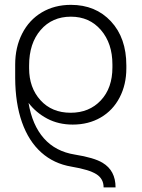

<svg xmlns="http://www.w3.org/2000/svg" viewBox="-20 -558 596 808"><path d="M286.1 -33.7Q226.1 -33.7 178.7 -58.8Q131.3 -84 100.1 -125Q115.7 -31.2 164.8 24.2Q213.9 79.6 294.9 92.5Q376 105.5 411.6 127Q466.3 159.7 466.3 230.5H416Q416 194.3 385.5 175Q355 155.8 280.8 143.3Q206.5 130.9 153.6 83.5Q100.6 36.1 72.5 -43.5Q44.4 -123 43.9 -229.5V-286.6Q43.9 -358.9 73.2 -416.5Q102.5 -474.1 156 -505.9Q209.5 -537.6 278.3 -537.6Q382.3 -537.6 447 -468Q511.7 -398.4 511.7 -282.7V-270.5Q511.7 -202.1 483.4 -147.7Q455.1 -93.3 403.8 -63.5Q352.5 -33.7 286.1 -33.7ZM277.3 -83.5Q355.5 -83.5 404.3 -135.5Q453.1 -187.5 453.1 -274.4V-286.6Q453.1 -375.5 404.8 -431.6Q356.4 -487.8 278.3 -487.8Q199.2 -487.8 150.9 -431.6Q102.5 -375.5 102.5 -282.7V-270.5Q102.5 -189 150.4 -136.2Q198.2 -83.5 277.3 -83.5Z"/></svg>

Font: Roboto Light
Style: Regular
Weight: 300
Designer: Google
Version: Version 2.134; 2016; ttfautohint (v1.6)